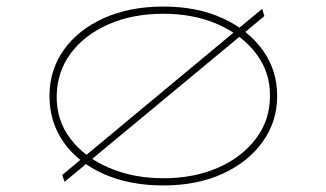

<svg xmlns="http://www.w3.org/2000/svg" viewBox="-20 -556 996 586"><path d="M177 -1 170 -22 780 -529 787 -507ZM479 10Q375 10 296.5 -25Q218 -60 174.5 -121.5Q131 -183 131 -263Q131 -342 174.5 -403.5Q218 -465 296.5 -500.5Q375 -536 479 -536Q581 -536 659 -500.5Q737 -465 781.5 -403.5Q826 -342 826 -263Q826 -185 781.5 -123Q737 -61 659 -25.5Q581 10 479 10ZM479 -12Q571 -12 644 -43.5Q717 -75 760.5 -132Q804 -189 804 -263Q805 -335 762 -392Q719 -449 645.5 -481.5Q572 -514 479 -514Q384 -514 310.5 -481.5Q237 -449 195.5 -392.5Q154 -336 153 -263Q152 -189 195 -132.5Q238 -76 312.5 -44Q387 -12 479 -12Z"/></svg>

Font: Lexend Zetta Thin
Style: Regular
Weight: 250
Version: Version 1.007